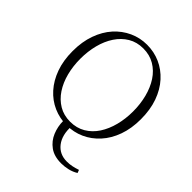

<svg xmlns="http://www.w3.org/2000/svg" viewBox="-256 -895 1271 1271"><g transform="rotate(45 379.5 -260.0)"><path d="M532 219Q466 219 424.5 189Q383 159 363 111Q343 63 343 10V-5H407Q402 82 441.5 133Q481 184 550 184Q576 184 599 179Q622 174 646 166L654 187Q627 204 594.5 211.5Q562 219 532 219ZM379 15Q314 15 256 -10.5Q198 -36 154 -85Q110 -134 85 -203.5Q60 -273 60 -361Q60 -448 85 -518Q110 -588 154 -637Q198 -686 256 -712.5Q314 -739 379 -739Q445 -739 502.5 -713.5Q560 -688 604.5 -639Q649 -590 674 -520Q699 -450 699 -361Q699 -274 674 -204.5Q649 -135 604.5 -86Q560 -37 502.5 -11Q445 15 379 15ZM379 -18Q439 -18 485.5 -45.5Q532 -73 563 -120.5Q594 -168 610 -230Q626 -292 626 -361Q626 -430 610 -492Q594 -554 563 -601.5Q532 -649 485.5 -676.5Q439 -704 379 -704Q319 -704 273 -676.5Q227 -649 195.5 -601.5Q164 -554 148 -492Q132 -430 132 -361Q132 -292 148 -230Q164 -168 195.5 -120.5Q227 -73 273 -45.5Q319 -18 379 -18Z"/></g></svg>

Font: Early Summer Mincho VF
Style: Regular
Weight: 250
Designer: GuiWonder
Version: Version 1.002